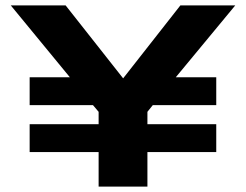

<svg xmlns="http://www.w3.org/2000/svg" viewBox="-20 -691 911 711"><path d="M238.8 -404.8 20 -670.9H223.1L436 -400.9L647.9 -670.9H851.1L630.9 -404.8H780.8V-301.8H545.9L525.9 -276.9V-231H780.8V-127.9H525.9V0H345.2V-127.9H89.8V-231H345.2V-276.9L324.2 -301.8H89.8V-404.8Z"/></svg>

Font: REH Gaming
Style: Gaming
Weight: 700
Designer: Astigmatic (AOETI)
Foundry: Astigmatic (AOETI)
Version: Version 1.001 2011